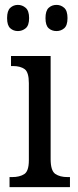

<svg xmlns="http://www.w3.org/2000/svg" viewBox="-20 -765 318 785"><path d="M19 0V-41H30Q60 -41 79 -53Q98 -65 98 -110V-425Q98 -470 80.5 -482.5Q63 -495 33 -495H25V-536H187V-115Q187 -67 206 -54Q225 -41 256 -41H266V0ZM211 -638Q192 -638 179 -649.5Q166 -661 166 -691Q166 -721 179 -733Q192 -745 211 -745Q229 -745 242.5 -733Q256 -721 256 -691Q256 -661 242.5 -649.5Q229 -638 211 -638ZM53 -638Q35 -638 22 -649.5Q9 -661 9 -691Q9 -721 22 -733Q35 -745 53 -745Q71 -745 85 -733Q99 -721 99 -691Q99 -661 85 -649.5Q71 -638 53 -638Z"/></svg>

Font: Noto Serif Condensed
Style: Regular
Weight: 400
Width: 3
Designer: Monotype Design Team
Foundry: Monotype Imaging Inc.
Version: Version 2.013; ttfautohint (v1.8.4.7-5d5b)